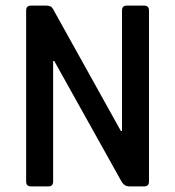

<svg xmlns="http://www.w3.org/2000/svg" viewBox="-20 -663 623 683"><path d="M152 0H90Q73 0 73 -17V-626Q73 -643 90 -643H146Q162 -643 168 -632L410 -197H414V-626Q414 -643 431 -643H493Q510 -643 510 -626V-17Q510 0 493 0H439Q423 0 413 -16L173 -446H169V-17Q169 0 152 0Z"/></svg>

Font: Rajdhani Semibold
Style: Regular
Weight: 600
Designer: Satya Rajpurohit, Jyotish Sonowal
Foundry: Indian Type Foundry
Version: Version 1.200;PS 1.0;hotconv 1.0.78;makeotf.lib2.5.61930; tt